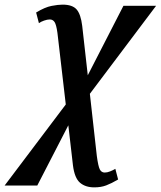

<svg xmlns="http://www.w3.org/2000/svg" viewBox="-86 -561 694 829"><path d="M-66 240 198 -110 162 -419Q157 -455 149.5 -466Q142 -477 129 -477Q118 -477 104 -472Q90 -467 82 -461L70 -507Q108 -530 136.5 -535.5Q165 -541 184 -541Q227 -541 245 -520Q263 -499 269 -449L293 -236L447 -536H588L302 -156L332 112Q338 157 345 170.5Q352 184 366 184Q377 184 389.5 179Q402 174 412 168L424 214Q395 231 372.5 239.5Q350 248 321 248Q283 248 259.5 228Q236 208 229 153L209 -20L75 240Z"/></svg>

Font: Noto Serif ExtraCondensed SemiBold
Style: Italic
Weight: 600
Width: 2
Italic angle: -12°
Designer: Monotype Design Team
Foundry: Monotype Imaging Inc.
Version: Version 2.013